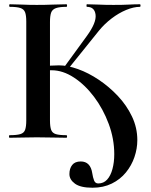

<svg xmlns="http://www.w3.org/2000/svg" viewBox="-20 -645 707 899"><path d="M413 234Q357 234 331 215Q305 196 305 170Q305 144 318 127.5Q331 111 358 111Q381 111 394.5 125Q408 139 412 166Q415 186 420.5 200Q426 214 440 214Q465 214 481.5 196Q498 178 506.5 146.5Q515 115 515 77Q515 5 489 -65Q463 -135 420.5 -191.5Q378 -248 326 -282Q274 -316 222 -316Q212 -316 196 -315.5Q180 -315 163 -313L160 -333Q189 -336 213.5 -337.5Q238 -339 256 -339Q296 -339 345 -321.5Q394 -304 442.5 -271.5Q491 -239 532 -195.5Q573 -152 598 -99.5Q623 -47 623 11Q623 51 609.5 90.5Q596 130 569.5 162.5Q543 195 503.5 214.5Q464 234 413 234ZM25 0Q22 0 22 -6Q22 -12 25 -12Q58 -12 75 -17Q92 -22 97.5 -37Q103 -52 103 -81V-544Q103 -573 97.5 -587.5Q92 -602 75.5 -607.5Q59 -613 26 -613Q23 -613 23 -619Q23 -625 26 -625Q52 -625 84 -623.5Q116 -622 152 -622Q193 -622 228.5 -623.5Q264 -625 291 -625Q294 -625 294 -619Q294 -613 291 -613Q259 -613 242 -607Q225 -601 219.5 -586Q214 -571 214 -542V-81Q214 -52 219.5 -37Q225 -22 241.5 -17Q258 -12 291 -12Q294 -12 294 -6Q294 0 291 0Q263 0 228 -1Q193 -2 152 -2Q116 -2 83.5 -1Q51 0 25 0ZM295 -317 277 -326 387 -477Q432 -539 427.5 -576Q423 -613 387 -613Q385 -613 385 -619Q385 -625 387 -625Q411 -625 441 -623.5Q471 -622 511 -622Q557 -622 583.5 -623.5Q610 -625 635 -625Q638 -625 638 -619Q638 -613 635 -613Q606 -613 571 -598.5Q536 -584 502.5 -558.5Q469 -533 443 -501Z"/></svg>

Font: Cormorant Light
Style: Regular
Weight: 300
Designer: Christian Thalmann (Catharsis Fonts)
Foundry: Catharsis Fonts
Version: Version 4.000